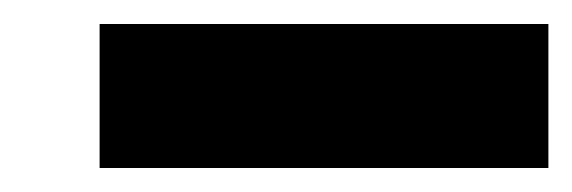

<svg xmlns="http://www.w3.org/2000/svg" viewBox="-20 -768 477 160"><path d="M63 -628V-748H437V-628Z"/></svg>

Font: Lexend Exa Black
Style: Regular
Weight: 900
Designer: Bonnie Shaver-Troup, Thomas Jockin
Foundry: Lexend
Version: Version 1.007